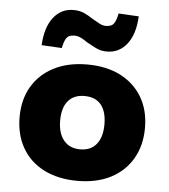

<svg xmlns="http://www.w3.org/2000/svg" viewBox="-54 -808 765 868"><g transform="rotate(5 328.5 -374.0)"><path d="M329 11Q242 11 177.5 -21.5Q113 -54 78.5 -114Q44 -174 44 -254Q44 -334 79 -393Q114 -452 178 -484.5Q242 -517 328 -517Q416 -517 479.5 -484.5Q543 -452 578 -393Q613 -334 613 -254Q613 -174 578 -114Q543 -54 479.5 -21.5Q416 11 329 11ZM329 -132Q378 -132 403.5 -164.5Q429 -197 429 -254Q429 -312 403.5 -343Q378 -374 328 -374Q280 -374 254 -343Q228 -312 228 -254Q228 -197 254.5 -164.5Q281 -132 329 -132ZM207 -581 115 -586Q119 -667 154 -712Q189 -757 245 -757Q273 -757 294.5 -747Q316 -737 335 -724Q352 -714 367 -706Q382 -698 397 -698Q423 -698 433.5 -714Q444 -730 449 -759L541 -754Q537 -673 502 -628Q467 -583 411 -583Q384 -583 362.5 -593.5Q341 -604 320 -616Q304 -627 289.5 -634.5Q275 -642 259 -642Q233 -642 222.5 -626Q212 -610 207 -581Z"/></g></svg>

Font: Nunito Sans 7pt Black
Style: Regular
Weight: 900
Designer: Vernon Adams
Foundry: Vernon Adams
Version: Version 3.101;gftools[0.9.27]